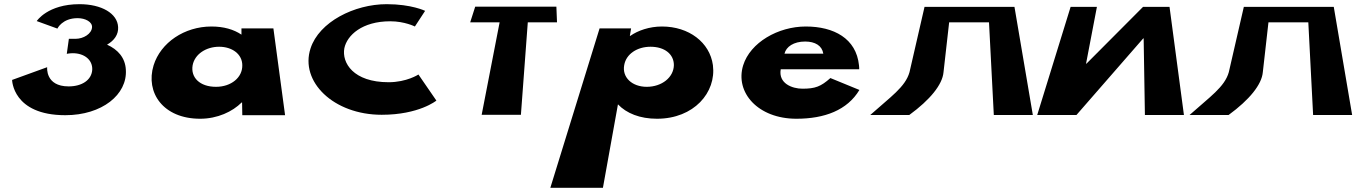

<svg xmlns="http://www.w3.org/2000/svg" viewBox="-20 -552 6517 920"><path d="M255 -415C255 -415 278 -465 352 -465C389 -465 423 -447 421 -421C419 -390 380 -366 342 -366H310L300 -294C300 -294 313 -297 329 -297C383 -297 424 -266 422 -218C419 -168 372 -138 309 -138C196 -138 206 -230 206 -230L38 -169C38 -169 40 0 293 0C469 0 591 -99 583 -218C580 -276 544 -315 493 -338C528 -358 548 -387 546 -422C543 -488 466 -532 361 -532C208 -532 156 -451 156 -451Z M716 -239C676 -108 762 17 939 17C1022 17 1094 -17 1138 -61H1140L1141 0H1346L1290 -416H1137V-386C1100 -411 1052 -425 993 -425C864 -425 750 -348 716 -239ZM903 -239C913 -293 968 -328 1030 -328C1092 -328 1141 -293 1141 -239C1142 -181 1088 -136 1015 -136C937 -136 893 -181 903 -239Z M1842 -158C1673 -158 1617 -251 1630 -321C1643 -383 1715 -450 1850 -450C1919 -450 1968 -425 1968 -425L2017 -500C2017 -500 1952 -532 1833 -532C1678 -532 1509 -447 1468 -320C1416 -161 1578 -2 1809 -2C1988 -2 2071 -70 2071 -70L1985 -195C1985 -195 1929 -158 1842 -158Z M2233 -445H2374L2288 -2H2476L2509 -445H2649L2646 -520H2257Z M3396 -240C3381 -349 3281 -425 3152 -425C3092 -425 3037 -406 3000 -380H2998L3004 -416H2853L2617 348H2869L2941 -52C2982 -9 3046 17 3128 17C3305 17 3413 -109 3396 -240ZM3209 -240C3208 -181 3151 -136 3079 -136C3009 -136 2960 -181 2971 -240C2980 -293 3033 -328 3097 -328C3164 -328 3209 -293 3209 -240Z M4097 -220C4097 -224 4097 -233 4096 -239C4083 -368 3975 -425 3841 -425C3708 -425 3575 -348 3541 -239C3501 -109 3612 17 3796 17C3931 17 4040 -24 4098 -121L3959 -178C3913 -137 3886 -127 3825 -127C3776 -127 3709 -152 3721 -220ZM3739 -295C3747 -328 3783 -353 3838 -353C3886 -353 3919 -333 3925 -295Z M4501 -206 4528 -445H4719L4742 -1H4929L4841 -519H4715H4537H4410L4338 -206C4318 -135 4247 -88 4150 -1H4337C4437 -74 4496 -147 4501 -206Z M5466 -1H5653L5584 -519H5457L5186 -247H5184L5236 -519H5110L4950 -1H5138L5458 -368H5460Z M6031 -206 6058 -445H6249L6272 -1H6459L6371 -519H6245H6067H5940L5868 -206C5848 -135 5777 -88 5680 -1H5867C5967 -74 6026 -147 6031 -206Z"/></svg>

Font: Hussar Milosc
Style: Bold
Weight: 700
Foundry: Cannot Into Space Fonts
Version: Version 1.02